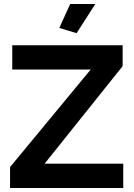

<svg xmlns="http://www.w3.org/2000/svg" viewBox="-20 -935 667 955"><path d="M454 -915 361 -770 275 -796 329 -915ZM30 0V-104L431 -589H41V-710H590V-606L202 -121H593V0Z"/></svg>

Font: Raleway
Style: Bold
Weight: 700
Designer: Matt McInerney, Pablo Impallari, Rodrigo Fuenzalida
Foundry: Matt McInerney, Pablo Impallari, Rodrigo Fuenzalida
Version: Version 3.000